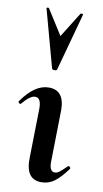

<svg xmlns="http://www.w3.org/2000/svg" viewBox="-90 -771 438 820"><g transform="rotate(10 128.5 -360.5)"><path d="M84 -89 88 -297Q89 -346 62 -346Q40 -346 7 -306Q6 -305 4 -305Q1 -305 -2.5 -308.5Q-6 -312 -4 -315Q26 -357 54.5 -376Q83 -395 113 -395Q181 -395 181 -309L177 -89Q175 -42 200 -42Q210 -42 220.5 -50Q231 -58 250 -77Q252 -79 254 -79Q258 -79 260.5 -75.5Q263 -72 262 -69Q232 -28 207 -9.5Q182 9 151 9Q115 9 98.5 -15.5Q82 -40 84 -89ZM54 -729 123 -620 191 -729Q192 -730 195 -730Q203 -730 202 -726L134 -477Q132 -472 123 -472Q114 -472 112 -477L44 -726Q43 -729 47.5 -730Q52 -731 54 -729Z"/></g></svg>

Font: Cormorant Upright
Style: Bold
Weight: 700
Designer: Christian Thalmann (Catharsis Fonts)
Foundry: Catharsis Fonts
Version: Version 3.302